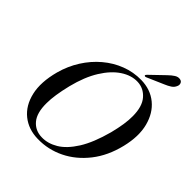

<svg xmlns="http://www.w3.org/2000/svg" viewBox="-240 -1044 1209 1209"><g transform="rotate(45 365.0 -439.0)"><path d="M494.5 -712Q578 -710.5 635.8 -663.2Q693.5 -616 715 -533Q736.5 -450 710 -341Q682.5 -227.5 620 -148Q557.5 -68.5 473.5 -27.5Q389.5 13.5 296.5 11.5Q212 10 153.2 -37.2Q94.5 -84.5 74.8 -169.5Q55 -254.5 86 -370.5Q106.5 -445.5 146.5 -508.5Q186.5 -571.5 241 -617.5Q295.5 -663.5 360 -688.2Q424.5 -713 494.5 -712ZM307 -13.5Q361 -12 414.2 -43.8Q467.5 -75.5 513.8 -149Q560 -222.5 593 -345Q606 -396 612.2 -437.5Q618.5 -479 618 -512Q618 -598 580 -641.8Q542 -685.5 486.5 -687.5Q430.5 -689.5 375.2 -653.2Q320 -617 274.8 -544.5Q229.5 -472 202.5 -364Q189 -308.5 182.5 -265Q176 -221.5 176 -188Q175 -100.5 211.2 -57.5Q247.5 -14.5 307 -13.5ZM587.5 -847.5Q609 -868.5 627 -879.8Q645 -891 662.5 -888Q678.5 -885.5 683.5 -872.5Q688.5 -859.5 682.5 -846.5Q675 -827.5 657.5 -816Q640 -804.5 617 -795L504.5 -746Q494 -742 490.5 -747.5Q488 -752 497 -760.5Z"/></g></svg>

Font: Fraunces 72pt
Style: Italic
Weight: 400
Italic angle: -16°
Version: Version 1.000;[b76b70a41]